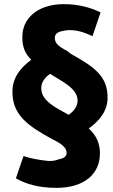

<svg xmlns="http://www.w3.org/2000/svg" viewBox="-20 -732 544 928"><path d="M500 -260C500 -194 459 -147 409 -111C446 -77 462 -40 463 5C465 109 387 176 253 176C161 176 101 155 57 130C69 94 81 58 94 22C119 32 171 42 214 46C232 47 250 44 264 38C289 34 302 23 302 8C302 -13 289 -32 235 -58C120 -121 40 -173 40 -288C40 -361 84 -408 131 -443C101 -473 89 -504 88 -546C84 -641 160 -712 289 -712C362 -712 422 -694 466 -672L427 -557C400 -570 369 -583 330 -586C313 -587 297 -586 283 -582C257 -578 245 -566 245 -549C245 -525 259 -509 306 -485C307 -484 319 -474 320 -473C438 -408 500 -363 500 -260ZM355 -246C355 -305 280 -338 222 -375C200 -360 183 -339 180 -315C179 -309 179 -304 180 -298C184 -243 252 -210 312 -177C338 -195 355 -219 355 -246Z"/></svg>

Font: Repo ExtraBold
Style: Bold
Weight: 700
Designer: Stefan Peev
Foundry: Context Ltd
Version: Version 1.502